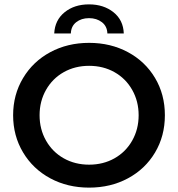

<svg xmlns="http://www.w3.org/2000/svg" viewBox="-20 -849 814 878"><path d="M387.5 9Q289 9 210 -33.5Q131 -76 85.5 -152Q40 -228 40 -322Q40 -416 85.5 -492Q131 -568 210 -610.5Q289 -653 387.5 -653Q486 -653 565 -610.5Q644 -568 689 -492.5Q734 -417 734 -322Q734 -227 689 -151.5Q644 -76 565 -33.5Q486 9 387.5 9ZM387.5 -96Q452 -96 503.5 -125Q555 -154 584.5 -206Q614 -258 614 -322Q614 -386 584.5 -438Q555 -490 503.5 -519Q452 -548 387.5 -548Q323 -548 271.5 -519Q220 -490 190.5 -438Q161 -386 161 -322Q161 -258 190.5 -206Q220 -154 271.5 -125Q323 -96 387.5 -96ZM546 -696H471Q470 -729 446 -747.5Q422 -766 387 -766Q352 -766 328.5 -747.5Q305 -729 304 -696H228Q231 -757 275.5 -793Q320 -829 387 -829Q454 -829 499 -793Q544 -757 546 -696Z"/></svg>

Font: Montserrat Ace
Style: Bold
Weight: 600
Designer: Julieta Ulanovsky
Foundry: Julieta Ulanovsky
Version: Version 1